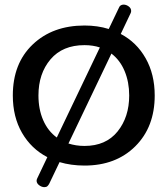

<svg xmlns="http://www.w3.org/2000/svg" viewBox="-20 -688 706 812"><path d="M337.4 -497.1Q355.5 -497.1 371.6 -494.6Q387.7 -492.2 402.3 -487.3L220.2 -106.4Q182.6 -133.8 162.6 -179.9Q142.6 -226.1 142.6 -284.2Q142.6 -377 193.6 -437Q244.6 -497.1 337.4 -497.1ZM337.4 -70.8Q318.8 -70.8 301.8 -73.5Q284.7 -76.2 269.5 -81.1L451.2 -461.4Q487.8 -433.6 507.1 -387.2Q526.4 -340.8 526.4 -284.2Q526.4 -192.9 477.1 -131.8Q427.7 -70.8 337.4 -70.8ZM188.5 88.4 231.9 -2.4Q255.9 4.9 282.5 8.5Q309.1 12.2 337.4 12.2Q470.2 12.2 552.2 -69.3Q634.3 -150.9 634.3 -284.2Q634.3 -374 595.9 -441.7Q557.6 -509.3 490.7 -544.4L532.7 -632.8Q533.7 -634.8 534.2 -637.2Q534.7 -639.6 534.7 -641.6Q534.7 -653.3 524.2 -660.9Q513.7 -668.5 502.9 -668.5Q496.1 -668.5 491 -665.5Q485.8 -662.6 483.4 -656.2L439.9 -565.4Q416.5 -572.8 390.9 -576.4Q365.2 -580.1 337.4 -580.1Q202.6 -580.1 118.4 -500Q34.2 -419.9 34.2 -284.2Q34.2 -193.4 73.2 -126Q112.3 -58.6 180.2 -23.4L137.2 66.9Q136.2 68.8 135.5 71.3Q134.8 73.7 134.8 76.2Q134.8 87.4 145.8 95.5Q156.7 103.5 167.5 103.5Q175.8 103.5 180.4 99.4Q185.1 95.2 188.5 88.4Z"/></svg>

Font: Cutive
Style: Regular
Weight: 400
Designer: Vernon Adams
Version: Version 1.002